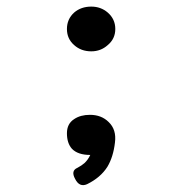

<svg xmlns="http://www.w3.org/2000/svg" viewBox="-20 -628 540 570"><path d="M322.3 -542Q322.3 -512.7 299.8 -494.1Q279.3 -475.6 251 -475.6Q220.7 -475.6 200.2 -494.1Q178.7 -512.7 178.7 -542Q178.7 -571.3 200.2 -590.8Q220.7 -608.4 251 -608.4Q279.3 -608.4 299.8 -590.8Q322.3 -571.3 322.3 -542ZM247.1 -287.1Q281.2 -287.1 302.7 -265.6Q326.2 -243.2 321.3 -205.1Q316.4 -162.1 298.8 -132.8Q278.3 -100.6 238.3 -81.1Q215.8 -71.3 203.1 -96.7Q189.5 -121.1 210 -129.9Q222.7 -136.7 230.5 -143.6Q241.2 -153.3 248 -168Q210.9 -168 193.4 -186.5Q178.7 -203.1 178.7 -232.4Q178.7 -260.7 200.2 -274.4Q218.8 -287.1 247.1 -287.1Z"/></svg>

Font: GungsuhChe
Style: Regular
Weight: 400
Monospace: yes
Version: Version 2.21